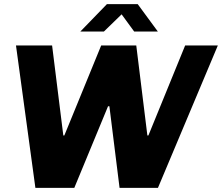

<svg xmlns="http://www.w3.org/2000/svg" viewBox="-20 -905 1070 925"><path d="M150.5 0 57 -686H231L285 -252.5H290L467.5 -686H636.5L690 -252.5H695L872 -686H1029.5L741 0H556L507 -393H500.5L338 0ZM367 -753 495 -885H643.5L740.5 -753H626.5L552 -855H585.5L480.5 -753Z"/></svg>

Font: Chivo Medium
Style: Italic
Weight: 500
Italic angle: -8.05°
Designer: Hector Gatti
Foundry: Omnibus-Type
Version: Version 2.002